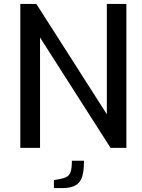

<svg xmlns="http://www.w3.org/2000/svg" viewBox="-20 -757 729 983"><path d="M84 -737H166L527 -172V-737H627V0H546L185 -565V0H84ZM256 165 285 160Q310 155 323 147.5Q336 140 342 121.5Q348 103 348 66H410Q410 119 400.5 148.5Q391 178 366.5 192Q342 206 298 206H256Z"/></svg>

Font: Exo Medium
Style: Regular
Weight: 500
Designer: Natanael Gama
Foundry: Natanael Gama
Version: Version 1.500; ttfautohint (v1.6)